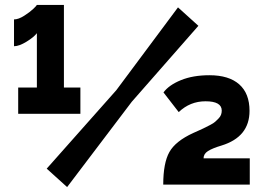

<svg xmlns="http://www.w3.org/2000/svg" viewBox="-20 -751 1073 781"><path d="M996 0H644Q644 -88 669 -132.5Q694 -177 766 -210Q773 -213 790.5 -221Q808 -229 815 -232.5Q822 -236 835.5 -243Q849 -250 855 -255.5Q861 -261 868.5 -268.5Q876 -276 879 -284Q882 -292 882 -301Q882 -339 816 -339Q753 -339 707 -295L645 -375Q667 -405 716 -425Q765 -445 832 -445Q911 -445 953 -408Q995 -371 995 -300Q995 -194 881 -159Q844 -148 826 -136.5Q808 -125 808 -107H996ZM240 -395H307V-288H54V-395H130V-616Q118 -600 88 -581.5Q58 -563 37 -563V-672Q55 -672 78.5 -687Q102 -702 115.5 -715Q129 -728 130 -731H240ZM253 10 170 -65 453 -384 704 -721 787 -646 516 -337Z"/></svg>

Font: Raleway
Style: Heavy
Weight: 900
Designer: Matt McInerney, Pablo Impallari, Rodrigo Fuenzalida
Foundry: Matt McInerney, Pablo Impallari, Rodrigo Fuenzalida
Version: Version 2.001